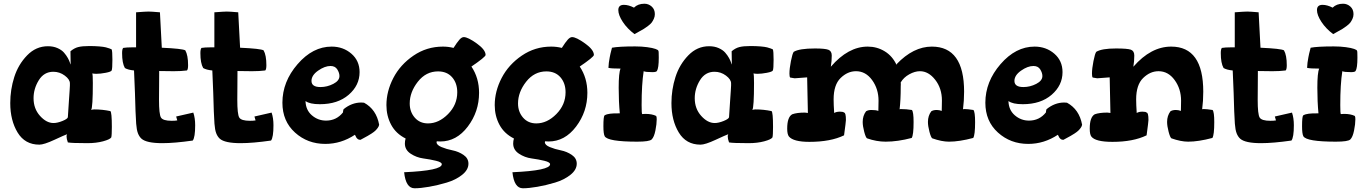

<svg xmlns="http://www.w3.org/2000/svg" viewBox="-20 -760 7335 1030"><path d="M35 -207Q35 -279 56.5 -346.5Q78 -414 125.5 -463Q173 -512 237 -512Q266 -512 288.5 -502Q311 -492 323.5 -477.5Q336 -463 344 -448.5Q352 -434 355 -424Q358 -414 359 -414Q359 -468 358 -485Q378 -502 399.5 -507.5Q421 -513 459 -513Q489 -513 512.5 -511Q536 -509 548 -506Q560 -503 567.5 -500Q575 -497 577 -496L579 -495Q583 -486 583 -439Q583 -391 579 -382Q576 -375 547 -369.5Q518 -364 497 -364Q487 -364 475 -366Q478 -360 478 -315Q478 -184 469 -170Q476 -173 486 -173Q530 -173 572 -164Q580 -158 580 -79Q580 -35 577 -23Q570 -12 533 -2Q496 8 449 8Q364 8 344 4Q337 -15 337 -28Q337 -36 340 -40Q328 -36 272 -10Q216 16 191 16Q114 16 74.5 -49Q35 -114 35 -207ZM160 -233Q160 -177 194.5 -138.5Q229 -100 267 -100Q288 -100 315 -111Q342 -122 344 -131Q347 -177 349.5 -215.5Q352 -254 353.5 -274.5Q355 -295 355 -301V-313Q355 -334 327.5 -354.5Q300 -375 266 -375Q216 -375 188 -329.5Q160 -284 160 -233Z M635 -475Q635 -497 641 -503Q659 -506 688 -506H710V-694Q762 -698 777 -698Q792 -698 838 -694L848 -504Q958 -499 974 -490Q989 -464 989 -410Q989 -388 983 -382Q952 -378 912 -378Q899 -378 873 -378.5Q847 -379 834 -379Q834 -346 833.5 -296Q833 -246 833 -225Q833 -147 843.5 -129.5Q854 -112 901 -112Q919 -112 931 -114L925 -135L1017 -156Q1027 -127 1027 -88Q1027 -23 1014 -6Q916 8 851 8Q766 8 739 -16Q727 -27 720 -45Q713 -63 710.5 -96.5Q708 -130 707 -163.5Q706 -197 704 -261Q702 -325 699 -382Q667 -385 650 -395Q635 -421 635 -475Z M1055 -475Q1055 -497 1061 -503Q1079 -506 1108 -506H1130V-694Q1182 -698 1197 -698Q1212 -698 1258 -694L1268 -504Q1378 -499 1394 -490Q1409 -464 1409 -410Q1409 -388 1403 -382Q1372 -378 1332 -378Q1319 -378 1293 -378.5Q1267 -379 1254 -379Q1254 -346 1253.5 -296Q1253 -246 1253 -225Q1253 -147 1263.5 -129.5Q1274 -112 1321 -112Q1339 -112 1351 -114L1345 -135L1437 -156Q1447 -127 1447 -88Q1447 -23 1434 -6Q1336 8 1271 8Q1186 8 1159 -16Q1147 -27 1140 -45Q1133 -63 1130.5 -96.5Q1128 -130 1127 -163.5Q1126 -197 1124 -261Q1122 -325 1119 -382Q1087 -385 1070 -395Q1055 -421 1055 -475Z M1495 -209Q1495 -322 1576.5 -416Q1658 -510 1759 -510Q1821 -510 1865 -472Q1909 -434 1909 -373Q1909 -302 1850.5 -251.5Q1792 -201 1696 -201Q1641 -201 1619 -218Q1620 -170 1653 -141.5Q1686 -113 1729 -113Q1785 -113 1820 -157Q1820 -165 1823 -174Q1867 -210 1918 -210Q1928 -210 1933 -209Q1999 -173 2014 -91Q2013 -83 2006.5 -74Q2000 -65 1993 -58.5Q1986 -52 1973 -43.5Q1960 -35 1952.5 -31Q1945 -27 1930.5 -19Q1916 -11 1914 -10Q1908 -10 1904 -11.5Q1900 -13 1896.5 -16.5Q1893 -20 1892 -21.5Q1891 -23 1888 -29.5Q1885 -36 1884 -37Q1810 12 1725 12Q1630 12 1562.5 -49Q1495 -110 1495 -209ZM1651 -326Q1651 -293 1699 -293Q1735 -293 1768 -310Q1801 -327 1801 -352Q1801 -369 1789.5 -387.5Q1778 -406 1753 -406Q1722 -406 1686.5 -381Q1651 -356 1651 -326Z M2053 -196Q2053 -270 2090 -341.5Q2127 -413 2198 -461.5Q2269 -510 2356 -510Q2385 -510 2413 -503Q2432 -533 2444.5 -547Q2457 -561 2468 -561Q2490 -561 2537.5 -527Q2585 -493 2585 -465Q2584 -454 2509 -403Q2550 -342 2550 -262Q2550 -161 2489.5 -81Q2429 -1 2342 -1Q2329 -1 2323 -2Q2322 0 2322 3Q2322 18 2348.5 29Q2375 40 2407.5 46.5Q2440 53 2466.5 71Q2493 89 2493 118Q2493 151 2459 178Q2425 205 2376.5 219.5Q2328 234 2282 242Q2236 250 2204 250Q2157 250 2148 164Q2350 155 2350 121Q2350 110 2319 102.5Q2288 95 2251 90Q2214 85 2183 64.5Q2152 44 2152 10Q2152 -4 2156 -17Q2104 -43 2078.5 -90.5Q2053 -138 2053 -196ZM2178 -205Q2178 -160 2205 -129Q2232 -98 2276 -98Q2334 -98 2383.5 -148Q2433 -198 2433 -265Q2433 -314 2405.5 -345.5Q2378 -377 2330 -377Q2265 -377 2221.5 -321.5Q2178 -266 2178 -205Z M2634 -196Q2634 -270 2671 -341.5Q2708 -413 2779 -461.5Q2850 -510 2937 -510Q2966 -510 2994 -503Q3013 -533 3025.5 -547Q3038 -561 3049 -561Q3071 -561 3118.5 -527Q3166 -493 3166 -465Q3165 -454 3090 -403Q3131 -342 3131 -262Q3131 -161 3070.5 -81Q3010 -1 2923 -1Q2910 -1 2904 -2Q2903 0 2903 3Q2903 18 2929.5 29Q2956 40 2988.5 46.5Q3021 53 3047.5 71Q3074 89 3074 118Q3074 151 3040 178Q3006 205 2957.5 219.5Q2909 234 2863 242Q2817 250 2785 250Q2738 250 2729 164Q2931 155 2931 121Q2931 110 2900 102.5Q2869 95 2832 90Q2795 85 2764 64.5Q2733 44 2733 10Q2733 -4 2737 -17Q2685 -43 2659.5 -90.5Q2634 -138 2634 -196ZM2759 -205Q2759 -160 2786 -129Q2813 -98 2857 -98Q2915 -98 2964.5 -148Q3014 -198 3014 -265Q3014 -314 2986.5 -345.5Q2959 -377 2911 -377Q2846 -377 2802.5 -321.5Q2759 -266 2759 -205Z M3217 -83Q3217 -134 3223 -141Q3235 -148 3253 -150Q3265 -152 3305 -152Q3299 -215 3299 -289Q3299 -370 3309 -392Q3260 -392 3244 -396Q3245 -423 3251 -453Q3253 -466 3263 -504Q3300 -511 3387 -511Q3422 -511 3451.5 -507Q3481 -503 3496.5 -497.5Q3512 -492 3512 -487Q3514 -487 3514 -451Q3514 -394 3504 -379Q3500 -373 3480 -373Q3443 -373 3433 -378Q3422 -308 3422 -196Q3422 -150 3425 -148Q3431 -149 3442 -149Q3478 -149 3500 -138Q3503 -134 3503 -120Q3503 -95 3496 -60Q3489 -25 3476 -12Q3464 0 3398 0Q3241 0 3224 -29Q3217 -42 3217 -83ZM3297 -706Q3297 -734 3327 -734Q3352 -734 3381 -719Q3402 -740 3437 -740Q3459 -740 3476 -725Q3493 -710 3493 -684Q3493 -671 3487.5 -659Q3482 -647 3476 -639Q3470 -631 3456 -620.5Q3442 -610 3434.5 -605.5Q3427 -601 3408 -590.5Q3389 -580 3384 -577Q3345 -606 3321 -642.5Q3297 -679 3297 -706Z M3582 -207Q3582 -279 3603.5 -346.5Q3625 -414 3672.5 -463Q3720 -512 3784 -512Q3813 -512 3835.5 -502Q3858 -492 3870.5 -477.5Q3883 -463 3891 -448.5Q3899 -434 3902 -424Q3905 -414 3906 -414Q3906 -468 3905 -485Q3925 -502 3946.5 -507.5Q3968 -513 4006 -513Q4036 -513 4059.5 -511Q4083 -509 4095 -506Q4107 -503 4114.5 -500Q4122 -497 4124 -496L4126 -495Q4130 -486 4130 -439Q4130 -391 4126 -382Q4123 -375 4094 -369.5Q4065 -364 4044 -364Q4034 -364 4022 -366Q4025 -360 4025 -315Q4025 -184 4016 -170Q4023 -173 4033 -173Q4077 -173 4119 -164Q4127 -158 4127 -79Q4127 -35 4124 -23Q4117 -12 4080 -2Q4043 8 3996 8Q3911 8 3891 4Q3884 -15 3884 -28Q3884 -36 3887 -40Q3875 -36 3819 -10Q3763 16 3738 16Q3661 16 3621.5 -49Q3582 -114 3582 -207ZM3707 -233Q3707 -177 3741.5 -138.5Q3776 -100 3814 -100Q3835 -100 3862 -111Q3889 -122 3891 -131Q3894 -177 3896.5 -215.5Q3899 -254 3900.5 -274.5Q3902 -295 3902 -301V-313Q3902 -334 3874.5 -354.5Q3847 -375 3813 -375Q3763 -375 3735 -329.5Q3707 -284 3707 -233Z M4203 -70Q4203 -132 4230 -147Q4255 -156 4298 -156Q4304 -156 4314 -154Q4314 -183 4312 -247.5Q4310 -312 4310 -345Q4306 -345 4277 -342.5Q4248 -340 4243 -340Q4239 -340 4231 -342Q4223 -344 4219 -344Q4215 -348 4215 -365Q4215 -392 4223 -432.5Q4231 -473 4238 -482Q4268 -500 4352 -500Q4406 -500 4424 -493Q4442 -486 4442 -462Q4442 -432 4437 -402Q4530 -510 4635 -510Q4685 -510 4726.5 -484.5Q4768 -459 4790 -411V-416Q4880 -510 4979 -510Q5152 -510 5152 -268Q5152 -221 5146 -173Q5146 -175 5155 -175Q5170 -175 5202 -170Q5211 -160 5211 -105Q5211 -36 5201 -20Q5126 0 5071 0Q5032 0 4981 -18Q4974 -23 4966 -53.5Q4958 -84 4958 -106Q4958 -139 4976 -163Q4987 -170 5005 -170Q5019 -170 5032 -165Q5032 -168 5032.5 -191Q5033 -214 5033 -221Q5033 -286 4997 -332Q4961 -378 4915 -378Q4888 -378 4858 -361.5Q4828 -345 4812 -318Q4813 -311 4812 -295Q4812 -223 4806 -174H4808Q4809 -175 4810 -175Q4842 -175 4872 -170Q4881 -160 4881 -105Q4881 -36 4871 -20Q4796 0 4731 0Q4682 0 4631 -18Q4624 -23 4616 -53.5Q4608 -84 4608 -106Q4608 -139 4626 -163Q4637 -170 4655 -170Q4679 -170 4692 -165Q4692 -168 4692.5 -191Q4693 -214 4693 -220Q4693 -283 4658.5 -330.5Q4624 -378 4572 -378Q4527 -378 4489.5 -341.5Q4452 -305 4452 -227Q4452 -199 4455 -154Q4467 -161 4486 -161Q4504 -161 4508 -156Q4518 -156 4518 -116Q4518 -107 4508 -34Q4436 1 4322 1Q4236 1 4212 -28Q4203 -40 4203 -70Z M5266 -209Q5266 -322 5347.5 -416Q5429 -510 5530 -510Q5592 -510 5636 -472Q5680 -434 5680 -373Q5680 -302 5621.5 -251.5Q5563 -201 5467 -201Q5412 -201 5390 -218Q5391 -170 5424 -141.5Q5457 -113 5500 -113Q5556 -113 5591 -157Q5591 -165 5594 -174Q5638 -210 5689 -210Q5699 -210 5704 -209Q5770 -173 5785 -91Q5784 -83 5777.5 -74Q5771 -65 5764 -58.5Q5757 -52 5744 -43.5Q5731 -35 5723.5 -31Q5716 -27 5701.5 -19Q5687 -11 5685 -10Q5679 -10 5675 -11.5Q5671 -13 5667.5 -16.5Q5664 -20 5663 -21.5Q5662 -23 5659 -29.5Q5656 -36 5655 -37Q5581 12 5496 12Q5401 12 5333.5 -49Q5266 -110 5266 -209ZM5422 -326Q5422 -293 5470 -293Q5506 -293 5539 -310Q5572 -327 5572 -352Q5572 -369 5560.5 -387.5Q5549 -406 5524 -406Q5493 -406 5457.5 -381Q5422 -356 5422 -326Z M5826 -70Q5826 -132 5853 -147Q5878 -156 5921 -156Q5927 -156 5937 -154Q5937 -183 5935 -247.5Q5933 -312 5933 -345Q5929 -345 5900 -342.5Q5871 -340 5866 -340Q5862 -340 5854 -342Q5846 -344 5842 -344Q5838 -348 5838 -365Q5838 -392 5846 -432.5Q5854 -473 5861 -482Q5890 -500 5967 -500Q6028 -500 6046.5 -493.5Q6065 -487 6065 -462Q6065 -432 6060 -402Q6154 -510 6263 -510Q6435 -510 6435 -268Q6435 -219 6429 -173Q6429 -175 6438 -175Q6453 -175 6485 -170Q6494 -160 6494 -105Q6494 -36 6484 -20Q6409 0 6354 0Q6315 0 6264 -18Q6257 -23 6249 -53.5Q6241 -84 6241 -106Q6241 -139 6259 -163Q6270 -170 6288 -170Q6302 -170 6315 -165Q6315 -168 6315.5 -191Q6316 -214 6316 -220Q6316 -283 6281.5 -330.5Q6247 -378 6195 -378Q6150 -378 6112.5 -341.5Q6075 -305 6075 -227Q6075 -199 6078 -154Q6090 -161 6109 -161Q6127 -161 6131 -156Q6141 -156 6141 -116Q6141 -107 6131 -34Q6059 1 5948 1Q5857 1 5835 -27Q5826 -38 5826 -70Z M6529 -475Q6529 -497 6535 -503Q6553 -506 6582 -506H6604V-694Q6656 -698 6671 -698Q6686 -698 6732 -694L6742 -504Q6852 -499 6868 -490Q6883 -464 6883 -410Q6883 -388 6877 -382Q6846 -378 6806 -378Q6793 -378 6767 -378.5Q6741 -379 6728 -379Q6728 -346 6727.5 -296Q6727 -246 6727 -225Q6727 -147 6737.5 -129.5Q6748 -112 6795 -112Q6813 -112 6825 -114L6819 -135L6911 -156Q6921 -127 6921 -88Q6921 -23 6908 -6Q6810 8 6745 8Q6660 8 6633 -16Q6621 -27 6614 -45Q6607 -63 6604.5 -96.5Q6602 -130 6601 -163.5Q6600 -197 6598 -261Q6596 -325 6593 -382Q6561 -385 6544 -395Q6529 -421 6529 -475Z M6965 -83Q6965 -134 6971 -141Q6983 -148 7001 -150Q7013 -152 7053 -152Q7047 -215 7047 -289Q7047 -370 7057 -392Q7008 -392 6992 -396Q6993 -423 6999 -453Q7001 -466 7011 -504Q7048 -511 7135 -511Q7170 -511 7199.5 -507Q7229 -503 7244.5 -497.5Q7260 -492 7260 -487Q7262 -487 7262 -451Q7262 -394 7252 -379Q7248 -373 7228 -373Q7191 -373 7181 -378Q7170 -308 7170 -196Q7170 -150 7173 -148Q7179 -149 7190 -149Q7226 -149 7248 -138Q7251 -134 7251 -120Q7251 -95 7244 -60Q7237 -25 7224 -12Q7212 0 7146 0Q6989 0 6972 -29Q6965 -42 6965 -83ZM7045 -706Q7045 -734 7075 -734Q7100 -734 7129 -719Q7150 -740 7185 -740Q7207 -740 7224 -725Q7241 -710 7241 -684Q7241 -671 7235.5 -659Q7230 -647 7224 -639Q7218 -631 7204 -620.5Q7190 -610 7182.5 -605.5Q7175 -601 7156 -590.5Q7137 -580 7132 -577Q7093 -606 7069 -642.5Q7045 -679 7045 -706Z"/></svg>

Font: Gorditas
Style: Regular
Weight: 400
Designer: Gustavo Dipre (gbrenda1987@gmail.com)
Foundry: Gustavo Dipre (gbrenda1987@gmail.com)
Version: Version 1.001